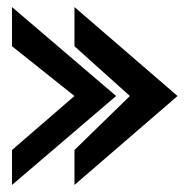

<svg xmlns="http://www.w3.org/2000/svg" viewBox="-20 -554 529 544"><path d="M14 -30 309 -282 14 -534V-423L191 -282L14 -129ZM191 -30 483 -282 191 -534V-423L348 -282L191 -129Z"/></svg>

Font: Charger Sport
Style: BlkNrw
Weight: 900
Designer: Jasper
Foundry: Cannot Into Space Fonts
Version: Version 1.1